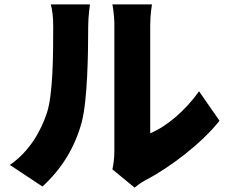

<svg xmlns="http://www.w3.org/2000/svg" viewBox="-20 -793 1040 873"><path d="M491 -23 592 60C603 52 616 40 640 27C751 -30 897 -141 978 -244L885 -378C823 -290 738 -218 663 -187C663 -265 663 -589 663 -679C663 -728 671 -773 671 -773H491C491 -773 500 -729 500 -680C500 -589 500 -163 500 -106C500 -75 496 -44 491 -23ZM25 -43 173 55C260 -24 321 -123 352 -239C378 -340 381 -549 381 -672C381 -720 389 -773 389 -773H211C218 -746 222 -717 222 -670C222 -545 221 -361 193 -279C167 -200 116 -106 25 -43Z"/></svg>

Font: Noto Sans TC Black
Style: Regular
Weight: 900
Designer: Ryoko NISHIZUKA 西塚涼子 (kana, bopomofo & ideographs); Paul D. Hunt (Latin, Greek & Cyrillic); Sandoll Communications 산돌커뮤니
Foundry: Adobe
Version: Version 2.004;hotconv 1.0.118;makeotfexe 2.5.65603